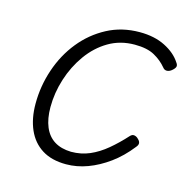

<svg xmlns="http://www.w3.org/2000/svg" viewBox="-85 -602 694 704"><g transform="rotate(15 262.0 -250.0)"><path d="M225 19Q170 19 133.5 -4Q97 -27 78.5 -69Q60 -111 60 -167Q60 -234 81.5 -297.5Q103 -361 143 -410.5Q183 -460 238.5 -489.5Q294 -519 362 -519Q418 -519 458.5 -498.5Q499 -478 519 -447Q526 -438 524 -431Q522 -424 511 -415Q502 -408 493 -408Q484 -408 478 -416Q459 -439 431 -454.5Q403 -470 356 -470Q301 -470 257 -444Q213 -418 181.5 -374Q150 -330 133 -276.5Q116 -223 116 -169Q116 -125 129 -94Q142 -63 167.5 -47Q193 -31 231 -30Q269 -30 301.5 -44Q334 -58 364.5 -83.5Q395 -109 424 -141Q432 -150 441 -148Q450 -146 456 -139Q463 -133 464 -125.5Q465 -118 457 -109Q424 -67 385.5 -39Q347 -11 306.5 4Q266 19 225 19Z"/></g></svg>

Font: Playwrite US Trad ExtraLight
Style: Regular
Weight: 250
Designer: Veronika Burian, José Scaglione
Foundry: TypeTogether
Version: Version 1.003